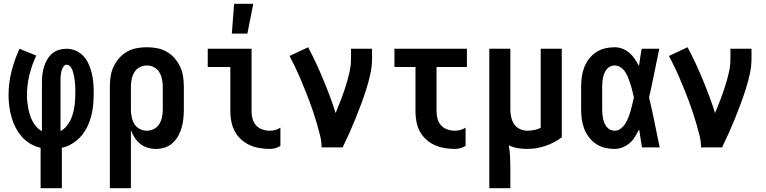

<svg xmlns="http://www.w3.org/2000/svg" viewBox="-20 -777 4040 1012"><path d="M194 215V2Q166 -4 140.5 -19Q115 -34 95.5 -56Q76 -78 62.5 -104Q49 -130 41 -158.5Q33 -187 29 -216Q25 -245 25 -274Q25 -338 40.5 -400Q56 -462 83 -520L171 -484Q148 -435 135 -382Q122 -329 122 -274Q122 -257 124 -239Q126 -221 129.5 -203.5Q133 -186 138.5 -169Q144 -152 152.5 -136.5Q161 -121 173 -107.5Q185 -94 201 -86V-343Q201 -364 203.5 -384.5Q206 -405 212 -425Q218 -445 228.5 -463Q239 -481 254.5 -494.5Q270 -508 290 -514Q310 -520 331 -520Q357 -520 380.5 -509.5Q404 -499 421 -480Q438 -461 448 -437.5Q458 -414 464 -389.5Q470 -365 472 -339.5Q474 -314 474 -289Q474 -258 471.5 -227.5Q469 -197 461.5 -167.5Q454 -138 441 -110.5Q428 -83 408 -60Q388 -37 361.5 -20.5Q335 -4 306 2V215ZM299 -86Q316 -95 328.5 -109.5Q341 -124 350 -141.5Q359 -159 364 -177Q369 -195 372 -214Q375 -233 376 -252.5Q377 -272 377 -291Q377 -301 377 -311Q377 -321 376 -331.5Q375 -342 374 -352Q373 -362 371 -372Q369 -382 366.5 -392Q364 -402 360 -411Q356 -420 348.5 -428Q341 -436 331 -436Q322 -436 316.5 -428.5Q311 -421 307.5 -413Q304 -405 302.5 -396Q301 -387 300 -378.5Q299 -370 299 -361Q299 -352 299 -343Z M559 215V-320Q559 -347 563 -374Q567 -401 578.5 -425.5Q590 -450 608 -470.5Q626 -491 649.5 -504.5Q673 -518 700 -523Q727 -528 754 -528Q781 -528 808 -523Q835 -518 858.5 -504.5Q882 -491 900 -470.5Q918 -450 929.5 -425.5Q941 -401 945 -374Q949 -347 949 -320V-200Q949 -176 946.5 -152Q944 -128 937.5 -105Q931 -82 919.5 -61Q908 -40 890 -23.5Q872 -7 849 0.5Q826 8 802 8Q780 8 758 1.5Q736 -5 719 -19Q702 -33 690 -51.5Q678 -70 670 -91V215ZM754 -88Q774 -88 792 -97.5Q810 -107 820 -124Q830 -141 834 -160.5Q838 -180 838 -200V-320Q838 -340 834 -359.5Q830 -379 820 -396Q810 -413 792 -422.5Q774 -432 754 -432Q734 -432 716 -422.5Q698 -413 688 -396Q678 -379 674 -359.5Q670 -340 670 -320V-200Q670 -180 674 -160.5Q678 -141 688 -124Q698 -107 716 -97.5Q734 -88 754 -88Z M1403 8Q1376 8 1348.5 3.5Q1321 -1 1296.5 -12Q1272 -23 1251.5 -41.5Q1231 -60 1218 -84Q1205 -108 1199.5 -135Q1194 -162 1194 -189V-424H1075V-520H1306V-189Q1306 -169 1311.5 -149.5Q1317 -130 1330.5 -115.5Q1344 -101 1363.5 -94.5Q1383 -88 1403 -88Q1417 -88 1431.5 -92Q1446 -96 1458 -104V-8Q1446 0 1431.5 4Q1417 8 1403 8ZM1202 -600 1214 -757H1315L1284 -600Z M1675 0Q1675 -32 1667 -63.5Q1659 -95 1650 -126Q1641 -157 1631 -187Q1621 -217 1609.5 -247.5Q1598 -278 1586 -307.5Q1574 -337 1561.5 -366.5Q1549 -396 1535 -425Q1521 -454 1506 -482L1604 -528Q1626 -487 1646 -444Q1666 -401 1684 -357.5Q1702 -314 1718.5 -270Q1735 -226 1749 -181Q1763 -215 1776.5 -250Q1790 -285 1801.5 -321Q1813 -357 1821.5 -393.5Q1830 -430 1830 -468V-520H1941V-468Q1941 -427 1932 -386.5Q1923 -346 1910.5 -306.5Q1898 -267 1883.5 -228Q1869 -189 1853.5 -151Q1838 -113 1821 -75Q1804 -37 1786 0Z M2378 8Q2351 8 2324 3.5Q2297 -1 2272 -12Q2247 -23 2226.5 -41.5Q2206 -60 2193 -84Q2180 -108 2175 -135Q2170 -162 2170 -189V-424H2059V-520H2441V-424H2281V-189Q2281 -169 2286.5 -149.5Q2292 -130 2305.5 -115.5Q2319 -101 2338.5 -94.5Q2358 -88 2378 -88Q2393 -88 2407 -92Q2421 -96 2434 -104V-8Q2421 0 2407 4Q2393 8 2378 8Z M2559 215V-520H2670V-200Q2670 -180 2674.5 -159.5Q2679 -139 2690 -122.5Q2701 -106 2720 -97Q2739 -88 2759 -88Q2777 -88 2795 -91.5Q2813 -95 2830 -103V-520H2941V-53Q2902 -24 2855 -8Q2808 8 2759 8Q2734 8 2709.5 4Q2685 0 2662 -11Q2667 19 2668.5 48.5Q2670 78 2670 107V215Z M3219 8Q3194 8 3168.5 2Q3143 -4 3121.5 -18.5Q3100 -33 3084 -54Q3068 -75 3059 -99Q3050 -123 3046.5 -148.5Q3043 -174 3043 -200V-320Q3043 -346 3046.5 -371.5Q3050 -397 3059 -421Q3068 -445 3084 -466Q3100 -487 3121.5 -501.5Q3143 -516 3168.5 -522Q3194 -528 3219 -528Q3241 -528 3261.5 -520Q3282 -512 3298 -498Q3314 -484 3326 -466Q3338 -448 3348 -429Q3351 -452 3354.5 -474.5Q3358 -497 3362 -520H3455Q3441 -456 3428.5 -391.5Q3416 -327 3401 -263Q3417 -198 3430 -132Q3443 -66 3457 0H3364Q3360 -24 3356 -48Q3352 -72 3349 -95Q3339 -76 3327.5 -57Q3316 -38 3299.5 -23.5Q3283 -9 3262 -0.5Q3241 8 3219 8ZM3219 -88Q3238 -88 3252.5 -99.5Q3267 -111 3276.5 -126.5Q3286 -142 3292.5 -159Q3299 -176 3304 -193.5Q3309 -211 3313 -228.5Q3317 -246 3321 -263Q3317 -281 3313 -298Q3309 -315 3303.5 -331.5Q3298 -348 3292 -364.5Q3286 -381 3276.5 -396Q3267 -411 3252 -421.5Q3237 -432 3219 -432Q3207 -432 3196 -426.5Q3185 -421 3177.5 -411.5Q3170 -402 3165.5 -391Q3161 -380 3158.5 -368Q3156 -356 3155 -344Q3154 -332 3154 -320V-200Q3154 -188 3155 -176Q3156 -164 3158.5 -152Q3161 -140 3165.5 -129Q3170 -118 3177.5 -108.5Q3185 -99 3196 -93.5Q3207 -88 3219 -88Z M3675 0Q3675 -32 3667 -63.5Q3659 -95 3650 -126Q3641 -157 3631 -187Q3621 -217 3609.5 -247.5Q3598 -278 3586 -307.5Q3574 -337 3561.5 -366.5Q3549 -396 3535 -425Q3521 -454 3506 -482L3604 -528Q3626 -487 3646 -444Q3666 -401 3684 -357.5Q3702 -314 3718.5 -270Q3735 -226 3749 -181Q3763 -215 3776.5 -250Q3790 -285 3801.5 -321Q3813 -357 3821.5 -393.5Q3830 -430 3830 -468V-520H3941V-468Q3941 -427 3932 -386.5Q3923 -346 3910.5 -306.5Q3898 -267 3883.5 -228Q3869 -189 3853.5 -151Q3838 -113 3821 -75Q3804 -37 3786 0Z"/></svg>

Font: Moesevka
Style: Bold
Weight: 700
Monospace: yes
Designer: Belleve Invis
Foundry: Belleve Invis
Version: Version 32.5.0; ttfautohint (v1.8.4)